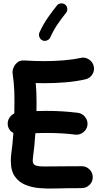

<svg xmlns="http://www.w3.org/2000/svg" viewBox="-20 -1069 596 1134"><path d="M25.9 -331.5Q23.4 -353 34.4 -371.6Q45.4 -390.1 64.5 -398.9Q65.4 -435.1 65.4 -468.8Q65.4 -503.4 64.5 -529.5Q63.5 -555.7 61 -581.1Q58.6 -606.4 54.2 -638.7Q52.7 -652.3 60.1 -670.2Q67.4 -688 83.3 -700.7Q99.1 -713.4 122.6 -711.9Q152.8 -710 182.9 -709Q212.9 -708 242.7 -708Q297.9 -708 355.5 -712.6Q413.1 -717.3 456.1 -727.1Q481.9 -732.9 504.6 -718.5Q527.3 -704.1 533.7 -678.2Q539.6 -651.9 525.1 -629.2Q510.7 -606.4 484.9 -600.6Q429.7 -587.9 366.5 -582.8Q303.2 -577.6 242.7 -577.6Q230 -577.6 216.8 -577.9Q203.6 -578.1 190.9 -578.6Q193.4 -552.2 194.6 -526.4Q195.8 -500.5 195.8 -468.8Q195.8 -441.9 195.3 -413.1Q224.6 -414.1 256.3 -414.1Q348.1 -414.1 439.5 -402.8Q465.8 -399.4 482.7 -378.2Q499.5 -356.9 496.6 -330.6Q493.2 -304.2 471.9 -287.6Q450.7 -271 424.3 -273.9Q382.8 -279.3 341.1 -281.5Q299.3 -283.7 256.3 -283.7Q238.8 -283.7 222.2 -283.4Q205.6 -283.2 189 -282.2Q186.5 -244.1 182.9 -208Q179.2 -171.9 174.8 -139.6Q173.3 -130.4 173.3 -119.6Q173.3 -97.7 191.7 -91.3Q210 -85 256.6 -85.9Q303.2 -86.9 387.2 -86.9Q406.7 -86.9 425 -86.9Q443.4 -86.9 461.4 -87.4Q488.3 -87.9 507.8 -69.1Q527.3 -50.3 527.8 -23.4Q528.3 3.4 509.3 22.5Q490.2 41.5 463.4 42Q444.8 42.5 425.8 42.5Q406.7 42.5 387.2 42.5Q351.6 42.5 306.4 44.2Q261.2 45.9 215.3 42.2Q169.4 38.6 130.6 22.9Q91.8 7.3 67.9 -26.6Q43.9 -60.5 43.9 -119.6Q43.9 -137.7 45.9 -155.3Q49.8 -183.1 53.2 -215.6Q56.6 -248 59.1 -283.2Q29.8 -299.3 25.9 -331.5ZM364.7 -1042Q376 -1033.2 377.4 -1018.8Q378.9 -1004.4 370.1 -993.2Q342.8 -959 319.8 -925.5Q296.9 -892.1 276.9 -848.1Q271 -835.4 257.1 -830.1Q243.2 -824.7 230.5 -830.6Q218.3 -835.9 212.9 -849.9Q207.5 -863.8 212.9 -877Q235.8 -926.8 262.2 -964.4Q288.6 -1002 315.9 -1036.1Q324.7 -1047.4 339.4 -1048.8Q354 -1050.3 364.7 -1042Z"/></svg>

Font: Mikhak-FD Bold
Style: Regular
Weight: 700
Designer: Amin Abedi
Version: Version 3.3